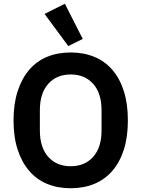

<svg xmlns="http://www.w3.org/2000/svg" viewBox="-20 -989 752 1021"><path d="M356 12Q287 12 231 -11Q175 -34 135.5 -80Q96 -126 74 -193Q52 -260 52 -349Q52 -437 74 -504.5Q96 -572 135.5 -618Q175 -664 231 -687Q287 -710 356 -710Q425 -710 481 -687Q537 -664 577 -618Q617 -572 638.5 -504.5Q660 -437 660 -349Q660 -260 638.5 -193Q617 -126 577 -80Q537 -34 481 -11Q425 12 356 12ZM356 -105Q431 -105 475.5 -155Q520 -205 520 -295V-403Q520 -493 475.5 -543Q431 -593 356 -593Q281 -593 236.5 -543Q192 -493 192 -403V-295Q192 -205 236.5 -155Q281 -105 356 -105ZM217 -915 325 -969 420 -782 343 -744Z"/></svg>

Font: IBM Plex Sans Arabic SemiBold
Style: Regular
Weight: 600
Designer: Mike Abbink, Paul van der Laan, Pieter van Rosmalen, Wael Morcos, Khajak Apelian
Foundry: Bold Monday
Version: Version 1.1